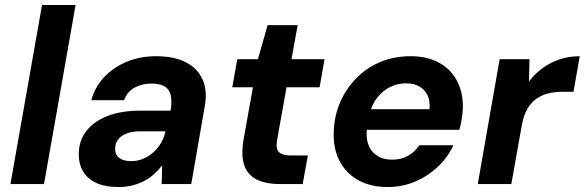

<svg xmlns="http://www.w3.org/2000/svg" viewBox="-20 -740 2351 772"><path d="M22 0 149 -720H284L157 0Z M457 12Q400 12 364 -6Q328 -24 311.5 -55.5Q295 -87 297 -125Q298 -177 328.5 -215Q359 -253 413.5 -274Q468 -295 542 -295H666Q672 -332 666.5 -356.5Q661 -381 642 -392.5Q623 -404 588 -404Q551 -404 521 -387.5Q491 -371 479 -337H347Q362 -391 399.5 -430.5Q437 -470 490.5 -492Q544 -514 608 -514Q679 -514 726.5 -490Q774 -466 794.5 -420.5Q815 -375 803 -311L749 0H630L632 -75Q618 -57 600 -40.5Q582 -24 560 -12.5Q538 -1 512.5 5.5Q487 12 457 12ZM507 -92Q533 -92 555.5 -101.5Q578 -111 596.5 -127.5Q615 -144 627.5 -165.5Q640 -187 645 -211V-212H542Q512 -212 489.5 -203.5Q467 -195 455 -179.5Q443 -164 443 -143Q442 -118 459.5 -105Q477 -92 507 -92Z M1106 0Q1047 0 1010.5 -19Q974 -38 961.5 -77.5Q949 -117 959 -177L997 -389H914L934 -502H1017L1056 -639H1177L1152 -502H1285L1265 -389H1132L1094 -176Q1088 -141 1102 -128Q1116 -115 1148 -115H1218L1197 0Z M1539 12Q1470 12 1420.5 -15.5Q1371 -43 1345 -93.5Q1319 -144 1322 -211Q1324 -274 1347.5 -328.5Q1371 -383 1412 -425Q1453 -467 1508.5 -490.5Q1564 -514 1631 -514Q1699 -514 1747 -487Q1795 -460 1819 -412Q1843 -364 1841 -303Q1840 -281 1836 -258.5Q1832 -236 1827 -218H1418L1432 -301H1707Q1710 -334 1699 -357Q1688 -380 1665.5 -392.5Q1643 -405 1613 -405Q1578 -405 1546.5 -389Q1515 -373 1492.5 -341.5Q1470 -310 1462 -262L1457 -233Q1450 -193 1459.5 -163Q1469 -133 1494 -115.5Q1519 -98 1557 -98Q1594 -98 1621.5 -114Q1649 -130 1666 -156H1803Q1781 -108 1741 -70Q1701 -32 1649.5 -10Q1598 12 1539 12Z M1901 0 1989 -502H2109L2107 -412Q2131 -444 2162 -466.5Q2193 -489 2231 -501.5Q2269 -514 2311 -514L2286 -371H2242Q2211 -371 2184.5 -364.5Q2158 -358 2136.5 -342.5Q2115 -327 2100 -301.5Q2085 -276 2078 -236L2036 0Z"/></svg>

Font: DM Sans 16pt
Style: Bold Italic
Weight: 700
Italic angle: -10°
Version: Version 4.004;gftools[0.9.30]